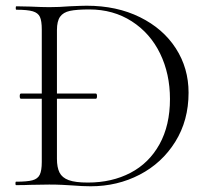

<svg xmlns="http://www.w3.org/2000/svg" viewBox="-20 -647 728 671"><path d="M49 -311Q49 -320 53 -320H315Q319 -320 319 -311Q319 -302 315 -302H53Q49 -302 49 -311ZM232 1Q218 0 197.5 -1Q177 -2 152 -2L86 -1Q68 0 36 0Q34 0 34 -6Q34 -12 36 -12Q75 -12 93.5 -17Q112 -22 119 -36.5Q126 -51 126 -81V-544Q126 -574 119.5 -588Q113 -602 94.5 -607.5Q76 -613 37 -613Q35 -613 35 -619Q35 -625 37 -625L86 -624Q128 -622 152 -622Q187 -622 223 -625Q267 -627 283 -627Q388 -627 469 -587Q550 -547 594.5 -478Q639 -409 639 -323Q639 -226 592.5 -151.5Q546 -77 468 -36.5Q390 4 297 4Q268 4 232 1ZM574 -301Q574 -389 539.5 -460Q505 -531 440.5 -572.5Q376 -614 292 -614Q248 -614 224.5 -609Q201 -604 190 -588.5Q179 -573 179 -542V-92Q179 -62 188 -44Q197 -26 220 -17.5Q243 -9 287 -9Q371 -9 436 -43Q501 -77 537.5 -143Q574 -209 574 -301Z"/></svg>

Font: Cormorant SC Light
Style: Regular
Weight: 300
Designer: Christian Thalmann (Catharsis Fonts)
Foundry: Catharsis Fonts
Version: Version 4.000